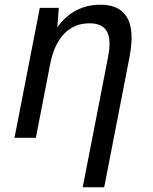

<svg xmlns="http://www.w3.org/2000/svg" viewBox="-20 -580 642 808"><path d="M434.6 -338.9Q437.5 -354.5 439.2 -368.4Q440.9 -382.3 440.9 -395Q440.9 -440.4 419.7 -461.2Q398.4 -481.9 356 -481.9Q293 -481.9 250.2 -438.2Q207.5 -394.5 190.9 -309.1L130.9 0H41L147.5 -546.9H227.5L221.2 -464.8Q254.9 -512.2 300.3 -536.1Q345.7 -560.1 401.9 -560.1Q533.7 -560.1 533.7 -421.4Q533.7 -384.8 524.9 -338.9L418.5 208H328.1Z"/></svg>

Font: Hack
Style: Italic
Weight: 400
Italic angle: -11°
Monospace: yes
Designer: Christopher Simpkins
Foundry: Christopher Simpkins
Version: Version 2.019; ttfautohint (v1.4.1) -l 4 -r 80 -G 350 -x 0 -